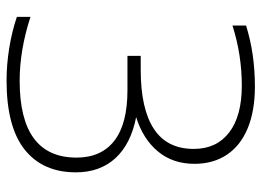

<svg xmlns="http://www.w3.org/2000/svg" viewBox="-126 -663 798 586"><g transform="rotate(90 273.0 -370.0)"><path d="M506 -202.5Q506 -101.5 436.5 -46.2Q367 9 225.5 9Q177.5 9 126.5 0.8Q75.5 -7.5 31.5 -22.5V-64Q133 -31 226.5 -31Q461 -31 461 -204.5Q461 -280 409.5 -320Q358 -360 255 -360H150.5V-400.5H193.5Q312 -400.5 373.2 -440.5Q434.5 -480.5 434.5 -562.5Q434.5 -632 384.2 -670.5Q334 -709 241.5 -709Q147 -709 58 -680.5V-722Q144 -749 244 -749Q318.5 -749 371.5 -727Q424.5 -705 452.2 -663.5Q480 -622 480 -564.5Q480 -498.5 442.2 -453Q404.5 -407.5 337.5 -386.5Q419.5 -370.5 462.8 -323.2Q506 -276 506 -202.5Z"/></g></svg>

Font: Encode Sans Expanded ExtraLight
Style: Regular
Weight: 275
Width: 7
Designer: Multiple Designers
Foundry: Impallari Type
Version: Version 2.000